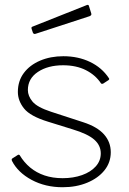

<svg xmlns="http://www.w3.org/2000/svg" viewBox="-20 -776 541 806"><path d="M404 -426Q381 -461 340.5 -481.5Q300 -502 245 -502Q181 -502 139 -474Q97 -446 97 -398Q97 -373 116.5 -349.5Q136 -326 194 -307L329 -263Q388 -244 416.5 -212Q445 -180 445 -137Q445 -94 418.5 -61Q392 -28 346 -9Q300 10 243 10Q170 10 112.5 -21Q55 -52 30 -101Q29 -104 29 -106.5Q29 -109 32 -111L54 -125Q56 -127 59 -126.5Q62 -126 63 -124Q81 -94 107 -72.5Q133 -51 167 -39.5Q201 -28 243 -28Q288 -28 324.5 -41Q361 -54 382 -77.5Q403 -101 403 -132Q403 -166 375.5 -190Q348 -214 285 -233L182 -265Q107 -288 81 -320.5Q55 -353 55 -390Q55 -436 80 -469.5Q105 -503 148.5 -521.5Q192 -540 246 -540Q308 -540 358 -516Q408 -492 437 -448Q439 -445 438.5 -443.5Q438 -442 436 -440L413 -425Q411 -424 408.5 -424Q406 -424 404 -426ZM353 -752 363 -720Q366 -712 356 -708L129 -634Q125 -633 122.5 -634Q120 -635 118 -639L113 -654Q110 -662 116 -664L345 -755Q351 -757 353 -752Z"/></svg>

Font: Libre Franklin Thin
Style: Regular
Weight: 100
Designer: Pablo Impallari, Rodrigo Fuenzalida, Nhung Nguyen
Foundry: Impallari Type
Version: Version 3.000